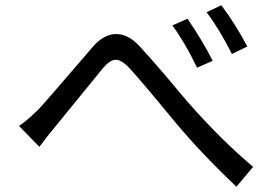

<svg xmlns="http://www.w3.org/2000/svg" viewBox="-20 -731 1040 726"><path d="M689 -660.2Q749 -571.8 784.2 -501L725.1 -475.1Q679.2 -570.8 631.8 -634.8ZM816.9 -710.9Q868.2 -644 915 -555.2L856.9 -526.9Q811 -618.2 761.2 -685.1ZM51.8 -254.9Q78.1 -271 126 -317.9Q136.2 -327.1 329.1 -551.8Q369.1 -599.1 414.1 -602.1Q462.9 -605 507.8 -556.2Q538.1 -523.9 598.1 -454.1L689.9 -345.2Q816.9 -201.2 937 -100.1L874 -24.9Q744.1 -147.9 644 -267.1Q506.8 -434.1 466.8 -476.1Q438 -505.9 416 -504.9Q395 -503.9 369.1 -473.1L188 -251Q151.9 -208 128.9 -175.8Z"/></svg>

Font: Black Ops One [rus by aLiNcE]
Style: Regular
Weight: 400
Designer: James Grieshaber
Foundry: James Grieshaber
Version: Version 1.002;May 25, 2024;FontCreator 13.0.0.2680 64-bit